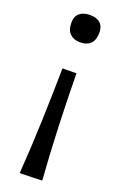

<svg xmlns="http://www.w3.org/2000/svg" viewBox="-152 -621 551 872"><g transform="rotate(20 123.0 -185.0)"><path d="M122.6 -444.3Q91.8 -444.3 73.5 -461.7Q55.2 -479 55.2 -515.6Q55.2 -545.9 73.7 -561.3Q92.3 -576.7 123.5 -576.7Q155.3 -576.7 172.9 -561.3Q190.4 -545.9 190.4 -515.6Q190.4 -479 172.4 -461.7Q154.3 -444.3 122.6 -444.3ZM68.4 207.5Q77.6 81.1 82 -47.6Q86.4 -176.3 88.4 -305.7L155.8 -306.6Q157.2 -176.8 162.1 -49.3Q167 78.1 176.3 204.6Z"/></g></svg>

Font: Pinar DS3-Regular
Style: Regular
Weight: 400
Designer: Amin Abedi
Version: Version 2.000